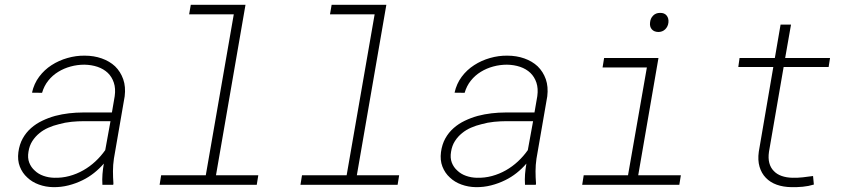

<svg xmlns="http://www.w3.org/2000/svg" viewBox="-20 -770 3561 800"><path d="M406.7 0H451.7L452.6 -5.4Q450.7 -31.2 450.7 -56.9Q450.7 -82.5 454.6 -108.9L499.5 -368.7Q504.4 -408.7 493.4 -439.9Q482.4 -471.2 459.5 -493.7Q436.5 -515.1 403.8 -526.6Q371.1 -538.1 333 -538.1Q296.9 -538.6 261 -528.3Q225.1 -518.1 194.8 -498.5Q164.6 -479 143.1 -450.2Q121.6 -421.4 113.3 -383.8L155.3 -383.3Q163.6 -412.1 181.2 -434.1Q198.7 -456.1 222.7 -470.7Q246.6 -485.4 274.4 -492.9Q302.2 -500.5 331.5 -500.5Q361.3 -500 386.5 -491.5Q411.6 -482.9 429.2 -466.3Q446.3 -449.7 454.3 -425.5Q462.4 -401.4 458 -369.6L446.3 -301.3H324.7Q296.9 -301.3 267.3 -297.9Q237.8 -294.4 210 -287.1Q181.6 -279.3 155.8 -266.8Q129.9 -254.4 109.4 -236.3Q88.4 -217.8 74.7 -193.1Q61 -168.5 56.6 -136.2Q52.2 -102.5 62.7 -75.7Q73.2 -48.8 93.8 -30.3Q113.8 -11.2 142.1 -1Q170.4 9.3 201.7 9.8Q234.4 10.3 265.4 2.4Q296.4 -5.4 324.7 -19.5Q349.6 -31.7 371.8 -49.3Q394 -66.9 412.6 -88.4Q408.7 -65.9 407 -44.4Q405.3 -22.9 406.7 0ZM205.6 -29.3Q182.1 -29.8 160.9 -37.4Q139.6 -44.9 125 -59.1Q109.4 -72.8 101.8 -92.5Q94.2 -112.3 98.6 -137.7Q102.5 -163.1 114.7 -182.1Q127 -201.2 144.5 -215.3Q161.1 -229 181.9 -238Q202.6 -247.1 225.1 -252.4Q251 -259.8 278.1 -262.5Q305.2 -265.1 329.6 -265.1H440.4L418.5 -144.5Q400.4 -118.7 377.2 -97.2Q354 -75.7 327.1 -60.5Q299.8 -44.9 269 -36.6Q238.3 -28.3 205.6 -29.3Z M774.9 -750 768.1 -710.4H954.1L837.4 -39.6H651.4L645 0H1049.8L1056.2 -39.6H879.9L1002.9 -750Z M1361.8 -750 1355 -710.4H1541L1424.3 -39.6H1238.3L1231.9 0H1636.7L1643.1 -39.6H1466.8L1589.8 -750Z M2167.5 0H2212.4L2213.4 -5.4Q2211.4 -31.2 2211.4 -56.9Q2211.4 -82.5 2215.3 -108.9L2260.3 -368.7Q2265.1 -408.7 2254.2 -439.9Q2243.2 -471.2 2220.2 -493.7Q2197.3 -515.1 2164.6 -526.6Q2131.8 -538.1 2093.8 -538.1Q2057.6 -538.6 2021.7 -528.3Q1985.8 -518.1 1955.6 -498.5Q1925.3 -479 1903.8 -450.2Q1882.3 -421.4 1874 -383.8L1916 -383.3Q1924.3 -412.1 1941.9 -434.1Q1959.5 -456.1 1983.4 -470.7Q2007.3 -485.4 2035.2 -492.9Q2063 -500.5 2092.3 -500.5Q2122.1 -500 2147.2 -491.5Q2172.4 -482.9 2189.9 -466.3Q2207 -449.7 2215.1 -425.5Q2223.1 -401.4 2218.8 -369.6L2207 -301.3H2085.4Q2057.6 -301.3 2028.1 -297.9Q1998.5 -294.4 1970.7 -287.1Q1942.4 -279.3 1916.5 -266.8Q1890.6 -254.4 1870.1 -236.3Q1849.1 -217.8 1835.4 -193.1Q1821.8 -168.5 1817.4 -136.2Q1813 -102.5 1823.5 -75.7Q1834 -48.8 1854.5 -30.3Q1874.5 -11.2 1902.8 -1Q1931.2 9.3 1962.4 9.8Q1995.1 10.3 2026.1 2.4Q2057.1 -5.4 2085.4 -19.5Q2110.4 -31.7 2132.6 -49.3Q2154.8 -66.9 2173.3 -88.4Q2169.4 -65.9 2167.7 -44.4Q2166 -22.9 2167.5 0ZM1966.3 -29.3Q1942.9 -29.8 1921.6 -37.4Q1900.4 -44.9 1885.7 -59.1Q1870.1 -72.8 1862.5 -92.5Q1855 -112.3 1859.4 -137.7Q1863.3 -163.1 1875.5 -182.1Q1887.7 -201.2 1905.3 -215.3Q1921.9 -229 1942.6 -238Q1963.4 -247.1 1985.8 -252.4Q2011.7 -259.8 2038.8 -262.5Q2065.9 -265.1 2090.3 -265.1H2201.2L2179.2 -144.5Q2161.1 -118.7 2137.9 -97.2Q2114.7 -75.7 2087.9 -60.5Q2060.5 -44.9 2029.8 -36.6Q1999 -28.3 1966.3 -29.3Z M2497.1 -528.3 2490.7 -488.8H2675.3L2596.7 -39.6H2412.1L2405.8 0H2810.5L2816.9 -39.6H2639.2L2723.6 -528.3ZM2688.5 -675.8Q2686.5 -658.7 2695.8 -647.9Q2705.1 -637.2 2722.7 -636.7Q2740.2 -636.7 2751.7 -647.9Q2763.2 -659.2 2765.1 -675.8Q2767.1 -693.4 2757.8 -705.1Q2748.5 -716.8 2730 -716.3Q2712.4 -716.3 2701.2 -704.8Q2689.9 -693.4 2688.5 -675.8Z M3275.9 -667.5H3232.4L3208.5 -528.3H3061.5L3056.2 -490.7H3202.1L3141.6 -137.7Q3136.7 -102.5 3144.8 -75.2Q3152.8 -47.9 3170.9 -29.3Q3189 -10.3 3216.1 -0.5Q3243.2 9.3 3277.8 9.8Q3300.8 10.3 3324.7 8.1Q3348.6 5.9 3371.1 -1L3367.7 -36.6Q3346.2 -33.7 3325.2 -31.2Q3304.2 -28.8 3282.2 -29.3Q3256.8 -29.8 3236.8 -36.9Q3216.8 -43.9 3204.1 -57.6Q3190.9 -70.8 3185.5 -90.8Q3180.2 -110.8 3184.1 -137.7L3245.1 -490.7H3432.6L3438.5 -528.3H3251.5Z"/></svg>

Font: Roboto Mono ExtraLight
Style: Italic
Weight: 250
Italic angle: -10°
Monospace: yes
Designer: Google
Version: Version 3.000